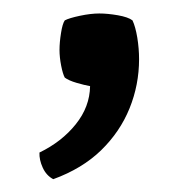

<svg xmlns="http://www.w3.org/2000/svg" viewBox="-20 -122 294 292"><path d="M181.5 -91Q186 -81.5 188.8 -64.8Q191.5 -48 191.5 -32Q191.5 7 177 42.8Q162.5 78.5 133.8 106.5Q105 134.5 61 150.5Q50.5 145 45 133Q39.5 121 40 110Q74 93.5 95.2 67Q116.5 40.5 117 9Q108.5 7.5 96.5 4Q84.5 0.5 78.5 -4Q75.5 -9.5 73 -22.2Q70.5 -35 70.5 -46Q70.5 -57.5 72.8 -71.8Q75 -86 78.5 -91Q85 -94.5 101.5 -98Q118 -101.5 131 -101.5Q143.5 -101.5 159.2 -98.8Q175 -96 181.5 -91Z"/></svg>

Font: Signika Light Light
Style: Regular
Weight: 300
Version: Version 2.001